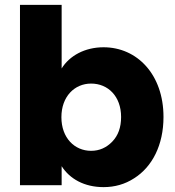

<svg xmlns="http://www.w3.org/2000/svg" viewBox="-20 -760 719 788"><path d="M233 0V-78C266 -26 326 8 405 8C451 8 493 -4 530 -28C605 -75 651 -165 651 -280C651 -454 543 -566 405 -566C328 -566 265 -531 233 -479V-740H62V0ZM232 -279C232 -364 286 -417 354 -417C423 -417 477 -365 477 -280C477 -237 465 -204 441 -179C417 -154 388 -141 354 -141C286 -141 232 -194 232 -279Z"/></svg>

Font: Poppins
Style: Bold
Weight: 700
Designer: Ninad Kale (Devanagari), Jonny Pinhorn (Latin)
Foundry: Indian Type Foundry
Version: 4.004